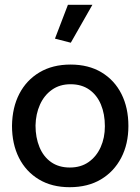

<svg xmlns="http://www.w3.org/2000/svg" viewBox="-20 -767 585 800"><path d="M270 13Q196 13 142 -19.5Q88 -52 59 -109.5Q30 -167 30 -243Q31 -319 60.5 -376Q90 -433 144.5 -465.5Q199 -498 274 -498Q349 -498 403 -465.5Q457 -433 486 -375.5Q515 -318 515 -242Q515 -167 485 -109.5Q455 -52 400.5 -19.5Q346 13 270 13ZM271 -69Q317 -69 349.5 -92Q382 -115 399.5 -154Q417 -193 417 -241Q417 -292 400.5 -331.5Q384 -371 352 -393.5Q320 -416 274 -416Q229 -416 196.5 -393Q164 -370 146.5 -331Q129 -292 128 -244Q128 -194 144.5 -154Q161 -114 193 -91.5Q225 -69 271 -69ZM275 -589 365 -747H263L209 -606Z"/></svg>

Font: Catamaran Thin Medium
Style: Regular
Weight: 500
Version: Version 2.000